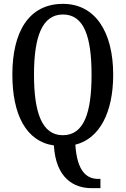

<svg xmlns="http://www.w3.org/2000/svg" viewBox="-20 -745 651 994"><path d="M453 229H500V181H487C428 181 379 141 370 4C496 -27 566 -164 566 -358C566 -580 473 -725 306 -725C129 -725 44 -580 44 -359C44 -153 114 -13 259 8C269 179 364 229 453 229ZM305 -45C198 -45 156 -161 156 -358C156 -555 198 -670 306 -670C415 -670 454 -555 454 -358C454 -161 415 -45 305 -45Z"/></svg>

Font: Noto Serif Ethiopic ExtraCondensed Medium
Style: Regular
Weight: 500
Width: 2
Designer: Monotype Design Team
Foundry: Monotype Imaging Inc.
Version: Version 2.102